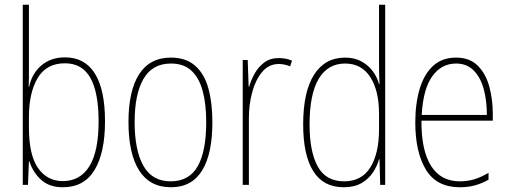

<svg xmlns="http://www.w3.org/2000/svg" viewBox="-20 -873 2149 810"><path d="M102 -587Q102 -568 102 -546Q102 -524 101 -507H103Q114 -562 154 -596.5Q194 -631 254 -631Q338 -631 380.5 -562.5Q423 -494 423 -361Q423 -229 379 -156Q335 -83 245 -83Q189 -83 154.5 -113.5Q120 -144 104 -192H102L98 -93H76V-853H102ZM254 -606Q176 -606 139 -544Q102 -482 102 -378V-336Q102 -219 140.5 -164Q179 -109 245 -109Q318 -109 357 -171.5Q396 -234 396 -361Q396 -482 361.5 -544Q327 -606 254 -606Z M876 -357Q876 -224 832.5 -153.5Q789 -83 701 -83Q612 -83 567 -154Q522 -225 522 -358Q522 -490 567 -560Q612 -630 701 -630Q764 -630 803 -596Q842 -562 859 -500.5Q876 -439 876 -357ZM548 -358Q548 -239 585 -173.5Q622 -108 700 -108Q778 -108 814 -171.5Q850 -235 850 -358Q850 -432 835.5 -487.5Q821 -543 788.5 -574Q756 -605 701 -605Q623 -605 585.5 -540.5Q548 -476 548 -358Z M1156 -628Q1170 -628 1184.5 -625.5Q1199 -623 1212 -617L1204 -593Q1195 -597 1182.5 -600Q1170 -603 1156 -603Q1114 -603 1086 -569.5Q1058 -536 1044 -484Q1030 -432 1030 -376V-93H1004V-620H1025L1029 -507H1031Q1039 -535 1054.5 -563Q1070 -591 1095 -609.5Q1120 -628 1156 -628Z M1430 -83Q1344 -83 1301.5 -151Q1259 -219 1259 -348Q1259 -486 1305 -558Q1351 -630 1436 -630Q1476 -630 1505.5 -613.5Q1535 -597 1553.5 -571.5Q1572 -546 1579 -518H1581Q1580 -541 1579.5 -562Q1579 -583 1579 -604V-853H1605V-93H1584L1581 -201H1579Q1571 -172 1553 -145Q1535 -118 1505 -100.5Q1475 -83 1430 -83ZM1432 -108Q1506 -108 1542.5 -167Q1579 -226 1579 -327V-393Q1579 -491 1542 -548Q1505 -605 1436 -605Q1363 -605 1324.5 -540.5Q1286 -476 1286 -348Q1286 -233 1320.5 -170.5Q1355 -108 1432 -108Z M1904 -630Q1961 -630 1995 -596.5Q2029 -563 2044 -508.5Q2059 -454 2059 -391V-364H1758Q1757 -240 1798 -174Q1839 -108 1920 -108Q1952 -108 1980.5 -116.5Q2009 -125 2041 -144V-115Q2015 -100 1985.5 -91.5Q1956 -83 1920 -83Q1822 -83 1777 -157Q1732 -231 1732 -356Q1732 -436 1750.5 -498Q1769 -560 1807 -595Q1845 -630 1904 -630ZM1904 -605Q1842 -605 1803.5 -551Q1765 -497 1759 -388H2034Q2034 -449 2020.5 -498Q2007 -547 1978 -576Q1949 -605 1904 -605Z"/></svg>

Font: Noto Sans Kannada UI Condensed Thin
Style: Regular
Weight: 100
Width: 3
Designer: Jelle Bosma - Monotype Design Team
Foundry: Monotype Imaging Inc.
Version: Version 2.005; ttfautohint (v1.8.4.7-5d5b)